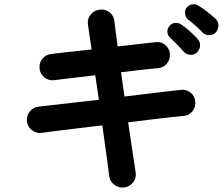

<svg xmlns="http://www.w3.org/2000/svg" viewBox="-20 -827 1040 893"><path d="M558 45Q533 48 512 32.5Q491 17 488 -8Q485 -35 476 -99.5Q467 -164 456 -244Q393 -237 335 -229.5Q277 -222 234 -217Q191 -212 173 -209Q148 -206 128 -222Q108 -238 105 -263Q103 -289 118.5 -308.5Q134 -328 159 -331Q175 -333 217 -337.5Q259 -342 317 -349Q375 -356 440 -363L423 -477Q358 -470 304.5 -463Q251 -456 231 -454Q206 -451 186 -467.5Q166 -484 164 -509Q161 -534 177 -553.5Q193 -573 218 -576Q235 -578 287.5 -584Q340 -590 406 -597Q395 -676 389 -713Q385 -739 401.5 -759Q418 -779 443 -782Q468 -786 488.5 -770.5Q509 -755 512 -729Q514 -711 518 -680.5Q522 -650 527 -611L704 -631Q729 -634 748.5 -618Q768 -602 770 -576Q772 -551 756.5 -531.5Q741 -512 715 -510Q691 -508 645 -503Q599 -498 543 -491L559 -378Q621 -386 675 -392Q729 -398 767.5 -403Q806 -408 821 -409Q846 -412 866 -396.5Q886 -381 888 -355Q891 -330 875.5 -310Q860 -290 834 -288Q819 -287 781 -282.5Q743 -278 690 -272Q637 -266 576 -258Q588 -177 597.5 -113.5Q607 -50 611 -25Q615 0 599.5 20.5Q584 41 558 45ZM897 -584Q884 -571 865.5 -572Q847 -573 835 -586Q823 -600 804 -619.5Q785 -639 769 -654Q759 -664 758.5 -679.5Q758 -695 770 -708Q781 -720 796.5 -720.5Q812 -721 825 -712Q841 -701 862.5 -682Q884 -663 899 -646Q911 -633 910.5 -615.5Q910 -598 897 -584ZM923 -675Q910 -689 890 -707Q870 -725 853 -738Q843 -747 841 -763.5Q839 -780 849 -793Q860 -805 875.5 -807Q891 -809 904 -800Q921 -790 943.5 -772.5Q966 -755 982 -740Q996 -727 996 -709.5Q996 -692 985 -678Q974 -665 955.5 -663.5Q937 -662 923 -675Z"/></svg>

Font: Zen Maru Gothic
Style: Bold
Weight: 700
Designer: Yoshimichi Ohira
Foundry: Positype
Version: Version 1.001